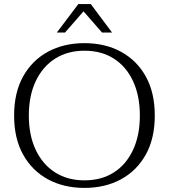

<svg xmlns="http://www.w3.org/2000/svg" viewBox="-20 -906 825 939"><path d="M393 13Q292 13 214.5 -29Q137 -71 93 -150Q49 -229 49 -341Q49 -453 93 -532Q137 -611 214.5 -653Q292 -695 393 -695Q494 -695 571.5 -653Q649 -611 693 -532Q737 -453 737 -341Q737 -229 693 -150Q649 -71 571.5 -29Q494 13 393 13ZM393 -24Q476 -24 536.5 -62.5Q597 -101 630.5 -172.5Q664 -244 664 -341Q664 -438 630.5 -509.5Q597 -581 536.5 -619.5Q476 -658 393 -658Q311 -658 250 -619.5Q189 -581 155 -509.5Q121 -438 121 -341Q121 -244 155 -172.5Q189 -101 250 -62.5Q311 -24 393 -24ZM258 -747 363 -886H424L528 -747H479L374 -867H403L298 -747Z"/></svg>

Font: Montagu Slab 144pt Light
Style: Regular
Weight: 300
Designer: Florian Karsten
Foundry: Florian Karsten
Version: Version 1.000